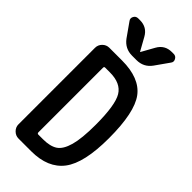

<svg xmlns="http://www.w3.org/2000/svg" viewBox="-296 -1029 1092 1092"><g transform="rotate(45 250.0 -482.5)"><path d="M377.9 -964.8H392.6Q410.2 -964.8 418.9 -948.7Q427.7 -932.6 417 -918.9L358.4 -835.9Q325.2 -790 267.6 -790H232.4Q175.8 -790 141.6 -835.9L83 -918.9Q72.3 -932.6 80.6 -948.7Q88.9 -964.8 107.4 -964.8H122.1Q178.7 -964.8 206.1 -915L249 -837.9H250H251L293.9 -915Q321.3 -964.8 377.9 -964.8ZM164.1 -625V-105.5Q164.1 -96.7 171.9 -95.7H210.9Q267.6 -95.7 299.3 -116.7Q331.1 -137.7 347.7 -196.8Q364.3 -255.9 364.3 -365.2Q364.3 -524.4 331.1 -579.1Q297.9 -633.8 210.9 -633.8H171.9Q164.1 -633.8 164.1 -625ZM109.4 0Q85.9 0 68.8 -17.1Q51.8 -34.2 51.8 -56.6V-672.9Q51.8 -696.3 68.8 -713.4Q85.9 -730.5 109.4 -730.5H210.9Q353.5 -730.5 412.6 -651.4Q471.7 -572.3 471.7 -365.2Q471.7 -166 408.7 -83Q345.7 0 210.9 0H164.1Z"/></g></svg>

Font: Rounded Mgen+ 2m medium
Style: Regular
Weight: 500
Designer: [Source Han Sans]
Ryoko NISHIZUKA  (kana & ideographs); Paul D. Hunt (Latin, Greek & Cyrillic); Wenlong ZHANG  (bopomofo
Version: Version 1.059.20150602